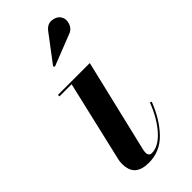

<svg xmlns="http://www.w3.org/2000/svg" viewBox="-228 -746 803 803"><g transform="rotate(-45 173.0 -344.5)"><path d="M275 -606 139 -552.5 134 -558.5 223.5 -677Q242.5 -702 267.8 -698.5Q293 -695 303.5 -678.5Q315 -660 306.8 -636.8Q298.5 -613.5 275 -606ZM321.5 -162.5Q292 -86.5 245.2 -38.2Q198.5 10 132.5 10Q91 10 70.2 -8.5Q49.5 -27 49.5 -67Q49.5 -79.5 52 -90.5L136 -451H64V-460H252.5L154.5 -48Q152 -36.5 152 -30Q152 -21.5 156.2 -15.8Q160.5 -10 170 -10Q209.5 -10 248.8 -54Q288 -98 313.5 -165.5Z"/></g></svg>

Font: Bodoni* 24pt Medium
Style: Italic
Weight: 500
Italic angle: -13°
Version: Version 2.3